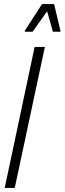

<svg xmlns="http://www.w3.org/2000/svg" viewBox="-20 -917 315 937"><path d="M3 0 149 -688H199L52 0ZM101 -762V-767L185 -897H244L275 -767L274 -762H238L210 -862L139 -762Z"/></svg>

Font: Saira Ultra Condensed Light
Style: Italic
Weight: 300
Width: 1
Italic angle: -12°
Designer: Hector Gatti with collaboration of the Omnibus-Type team
Foundry: Omnibus-Type
Version: Version 1.001; ttfautohint (v1.8)